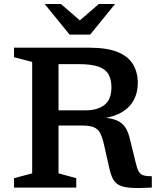

<svg xmlns="http://www.w3.org/2000/svg" viewBox="-20 -936 803 958"><path d="M407.5 -385.5Q467.5 -385.5 501.8 -413Q536 -440.5 536 -501Q536 -539.5 521.5 -565Q507 -590.5 471.8 -603.2Q436.5 -616 373.5 -616H198.5L200.5 -698H426Q515 -698 568 -676Q621 -654 644.2 -614.2Q667.5 -574.5 667.5 -522.5Q667.5 -475.5 648.5 -438.5Q629.5 -401.5 591 -377.8Q552.5 -354 493 -345.5V-349.5Q538.5 -346.5 565.2 -334Q592 -321.5 606.5 -298.2Q621 -275 629 -239L656.5 -127Q663.5 -95.5 672.2 -80.5Q681 -65.5 696 -61Q711 -56.5 737.5 -56.5V0Q675 3.5 636.8 1.2Q598.5 -1 576.8 -11.2Q555 -21.5 543.8 -42.8Q532.5 -64 525 -99L499.5 -211.5Q491 -250 480 -271.2Q469 -292.5 448.2 -301Q427.5 -309.5 390 -309.5H200.5L198 -385.5ZM272 -698V-71L360.5 -47V0H50V-47L140.5 -71V-627L50 -650.5V-698ZM392 -822.5H365L473 -916H554L430 -763.5H327L203 -916H284Z"/></svg>

Font: Newsreader 9pt Medium
Style: Regular
Weight: 500
Designer: Hugues Gentile
Foundry: Production Type
Version: Version 1.003